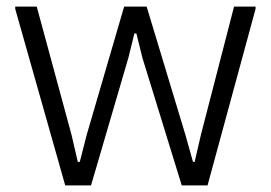

<svg xmlns="http://www.w3.org/2000/svg" viewBox="-20 -560 820 580"><path d="M26 -533V-540H91L196 -153L215 -71H221L242 -153L355 -540H423L540 -153L563 -71H568L587 -153L687 -540H752V-533L607 0H529L410 -386L392 -459H386L368 -386L255 0H177Z"/></svg>

Font: Plata Sans Light
Style: Regular
Weight: 300
Designer: Pablo Impallari, Andres Torresi, & Cristiano Sobral
Foundry: Pablo Impallari, Andres Torresi, & Cristiano Sobral
Version: Version 1.00;December 28, 2019;FontCreator 12.0.0.2547 64-bi